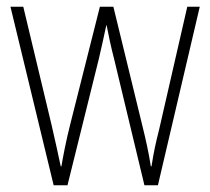

<svg xmlns="http://www.w3.org/2000/svg" viewBox="-20 -642 623 569"><path d="M318 -468 408 -93H448L572 -622H535L452 -260C441 -216 436 -194 429 -149H427C421 -188 412 -229 402 -269L316 -622H276L188 -273C176 -226 167 -179 162 -149H160C152 -186 144 -224 133 -271L49 -622H11L139 -93H180L273 -468C281 -501 288 -535 295 -567H296C302 -535 309 -503 318 -468Z"/></svg>

Font: Noto Sans Telugu UI Condensed ExtraLight
Style: Regular
Weight: 200
Width: 3
Designer: Jelle Bosma - Monotype Design Team
Foundry: Monotype Imaging Inc.
Version: Version 2.005